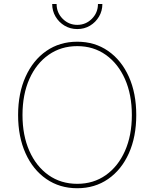

<svg xmlns="http://www.w3.org/2000/svg" viewBox="-20 -950 787 979"><path d="M374 9.8Q284.2 9.8 216.1 -37.4Q147.9 -84.5 110.1 -168.7Q72.3 -252.9 72.3 -363.3Q72.3 -474.6 110.4 -558.8Q148.4 -643.1 216.3 -690.2Q284.2 -737.3 374 -737.3Q463.4 -737.3 531.2 -690.2Q599.1 -643.1 637 -558.8Q674.8 -474.6 674.8 -363.3Q674.8 -252.4 637 -168.2Q599.1 -84 531.2 -37.1Q463.4 9.8 374 9.8ZM374 -12.7Q456.5 -12.7 519.3 -56.9Q582 -101.1 617.2 -180.2Q652.3 -259.3 652.3 -363.3Q652.3 -467.8 617.2 -546.9Q582 -626 519.3 -670.4Q456.5 -714.8 374 -714.8Q291.5 -714.8 228.5 -670.9Q165.5 -627 130.1 -547.9Q94.7 -468.8 94.7 -363.3Q94.7 -259.8 129.6 -180.7Q164.6 -101.6 227.5 -57.1Q290.5 -12.7 374 -12.7ZM374 -801.8Q338.4 -801.8 309.3 -819.1Q280.3 -836.4 263.2 -865.5Q246.1 -894.5 246.1 -929.7H268.6Q268.6 -885.3 299.6 -854.2Q330.6 -823.2 374 -823.2Q417.5 -823.2 448.5 -854.2Q479.5 -885.3 479.5 -929.7H502Q502 -894.5 484.9 -865.5Q467.8 -836.4 439 -819.1Q410.2 -801.8 374 -801.8Z"/></svg>

Font: Inter Thin
Style: Regular
Weight: 250
Designer: Rasmus Andersson
Foundry: rsms
Version: Version 4.001;git-66647c0bb